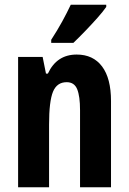

<svg xmlns="http://www.w3.org/2000/svg" viewBox="-20 -786 541 806"><path d="M302 -557Q371 -557 408.5 -507Q446 -457 446 -362V0H316V-324Q316 -382 304 -411.5Q292 -441 260 -441Q219 -441 202.5 -401Q186 -361 186 -263V0H56V-547H159L173 -477H181Q218 -557 302 -557ZM426 -757Q413 -738 389 -711Q365 -684 338 -656Q311 -628 288 -606H195V-619Q221 -659 241 -695.5Q261 -732 277 -766H426Z"/></svg>

Font: Noto Sans Arabic ExtCond
Style: Bold
Weight: 700
Width: 2
Designer: Monotype Design Team, Nadine Chahine, Nizar Qandah and Khaled Hosny
Foundry: Monotype Imaging Inc.
Version: Version 2.012; ttfautohint (v1.8.4.7-5d5b)